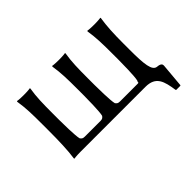

<svg xmlns="http://www.w3.org/2000/svg" viewBox="-107 -666 1027 1027"><g transform="rotate(-45 406.5 -152.0)"><path d="M140 0H628C708 0 720 52 731 125L733 128H765L767 125L779 -11C779 -21 774 -30 749 -32C715 -35 709 -90 709 -200V-249C709 -324 712 -376 720 -429L719 -432C719 -432 705 -429 670 -429C636 -429 621 -432 621 -432L619 -429C628 -372 629 -325 629 -249V-200C629 -183 628 -78 621 -54C618 -50 618 -48 618 -46C618 -42 618 -41 609 -41H477C462 -41 458 -45 451 -54C444 -78 443 -183 443 -200V-250C443 -324 444 -375 453 -429L452 -432C452 -432 438 -429 403 -429C369 -429 355 -432 355 -432L353 -429C362 -372 363 -325 363 -250V-200C363 -183 362 -78 355 -54C348 -45 344 -41 329 -41H211C196 -41 192 -45 185 -54C178 -78 177 -183 177 -200V-250C177 -324 178 -375 187 -429L186 -432C186 -432 172 -429 137 -429C103 -429 89 -432 89 -432L87 -429C96 -372 97 -325 97 -250V-200C97 -125 95 -54 87 0L88 3C88 3 106 0 140 0Z"/></g></svg>

Font: Libertinus Sans
Style: Regular
Weight: 400
Designer: Philipp H. Poll, Khaled Hosny
Foundry: Caleb Maclennan
Version: Version 7.050;RELEASE